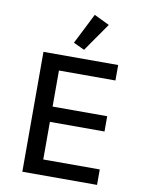

<svg xmlns="http://www.w3.org/2000/svg" viewBox="-101 -1029 843 1101"><g transform="rotate(10 320.0 -479.0)"><path d="M107 0V-698H542V-608H213V-398H531V-309H213V-90H542V0ZM334 -750 270 -780 360 -958 449 -915Z"/></g></svg>

Font: Writer Medium
Style: Regular
Weight: 500
Monospace: yes
Designer: Mike Abbink, Paul van der Laan, Pieter van Rosmalen
Foundry: Bold Monday
Version: Version 2.001 2020